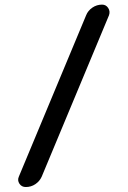

<svg xmlns="http://www.w3.org/2000/svg" viewBox="-20 -750 540 811"><path d="M88.9 40Q71.3 40 62 25.9Q52.7 11.7 59.6 -3.9L343.8 -685.5Q351.6 -705.1 370.1 -717.8Q388.7 -730.5 411.1 -730.5Q427.7 -730.5 437 -716.3Q446.3 -702.1 440.4 -685.5L156.2 -3.9Q147.5 15.6 129.4 27.8Q111.3 40 88.9 40Z"/></svg>

Font: Rounded-X Mgen+ 1m medium
Style: Regular
Weight: 500
Designer: [Source Han Sans]
Ryoko NISHIZUKA  (kana & ideographs); Paul D. Hunt (Latin, Greek & Cyrillic); Wenlong ZHANG  (bopomofo
Version: Version 1.059.20150602